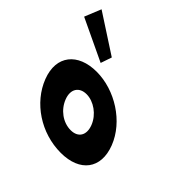

<svg xmlns="http://www.w3.org/2000/svg" viewBox="-392 -1042 1259 1259"><g transform="rotate(45 238.0 -412.5)"><path d="M-138.6 -840 -185.3 -725 105.9 -587 132.2 -664ZM-75.6 -256C-137.3 -416 -44.4 -528 128.6 -528C298.6 -528 477.7 -416 539.4 -256C600.2 -98 514.8 15 337.8 15C152.8 15 -14.8 -98 -75.6 -256ZM112.4 -256C139.3 -186 206.6 -136 278.6 -136C347.6 -136 378.3 -186 351.4 -256C324 -327 251.8 -377 185.8 -377C118.8 -377 85 -327 112.4 -256Z"/></g></svg>

Font: Hussar
Style: BdOpOblFour
Weight: 700
Foundry: Cannot Into Space Fonts
Version: Version 2.00